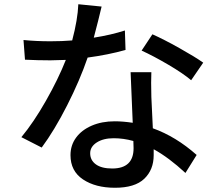

<svg xmlns="http://www.w3.org/2000/svg" viewBox="-20 -830 1040 907"><path d="M649 -591 700 -668Q754 -644 828 -602.5Q902 -561 940 -534L883 -451Q844 -484 774 -525Q704 -566 649 -591ZM517 -177Q468 -177 437 -157Q406 -137 406 -106Q406 -73 433 -53.5Q460 -34 510 -34Q611 -34 611 -130L610 -164Q563 -177 517 -177ZM694 -439Q694 -395 695 -372L702 -224Q811 -185 909 -98L856 -13Q777 -86 706 -125V-97Q706 -28 661.5 14.5Q617 57 523 57Q431 57 372 17.5Q313 -22 313 -97Q313 -144 339.5 -180Q366 -216 413.5 -236.5Q461 -257 522 -257Q560 -257 607 -250L597 -489H695Q694 -471 694 -439ZM423 -652Q505 -665 570 -686L573 -594Q491 -571 394 -558Q357 -450 297 -332Q237 -214 177 -133L81 -182Q139 -252 197 -354Q255 -456 291 -547Q241 -545 218 -545Q158 -545 98 -548L91 -641Q150 -635 218 -635Q274 -635 321 -639Q347 -737 350 -810L460 -799Q446 -739 423 -652Z"/></svg>

Font: Sinter Medium
Style: Regular
Weight: 500
Foundry: Adobe & rsms
Version: Version 1.000